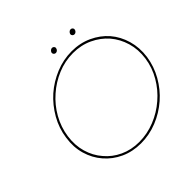

<svg xmlns="http://www.w3.org/2000/svg" viewBox="-200 -1003 1203 1203"><g transform="rotate(-45 402.0 -401.0)"><path d="M85 -349Q74 -275 93 -210Q112 -145 154 -97Q196 -48 257 -20Q318 8 392 8Q466 8 535.5 -20Q605 -48 661 -97Q716 -145 753 -210Q790 -275 801 -349Q811 -423 792 -488.5Q773 -554 731 -603Q689 -651 627.5 -679.5Q566 -708 492 -708Q418 -708 349 -679.5Q280 -651 225 -603Q170 -554 132.5 -488.5Q95 -423 85 -349ZM99 -348Q109 -419 144.5 -482Q180 -545 234 -592Q287 -639 353 -666.5Q419 -694 490 -694Q561 -694 620 -666.5Q679 -639 720 -592Q760 -545 778.5 -482.5Q797 -420 787 -349Q777 -278 740.5 -215.5Q704 -153 650 -107Q596 -60 528.5 -33Q461 -6 390 -6Q320 -6 262 -33Q204 -60 165 -107Q125 -153 107 -215Q89 -277 99 -348ZM562 -790Q561 -782 566.5 -776Q572 -770 580 -770Q588 -770 594.5 -776Q601 -782 602 -790Q604 -798 598.5 -804Q593 -810 585 -810Q577 -810 570.5 -804Q564 -798 562 -790ZM397 -790Q396 -782 401.5 -776Q407 -770 415 -770Q423 -770 429.5 -776Q436 -782 437 -790Q439 -798 433.5 -804Q428 -810 420 -810Q412 -810 405.5 -804Q399 -798 397 -790Z"/></g></svg>

Font: Josefin Slab Thin Thin
Style: Italic
Weight: 250
Italic angle: -12°
Version: Version 2.000